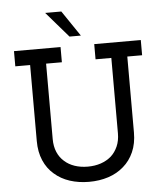

<svg xmlns="http://www.w3.org/2000/svg" viewBox="-59 -935 847 994"><g transform="rotate(-5 364.5 -437.5)"><path d="M544 -52Q578 -81 597.5 -125Q617 -169 617 -226V-621H694V-700H452V-621H534V-229Q534 -191 521 -161.5Q508 -132 486 -112Q463 -92 432 -81.5Q401 -71 364 -71Q327 -71 296 -81.5Q265 -92 243 -112Q220 -132 207.5 -161.5Q195 -191 195 -229V-621H277V-700H35V-621H112V-226Q112 -169 131 -125Q150 -81 184 -52Q218 -22 264 -7Q310 8 364 8Q418 8 464 -7Q510 -22 544 -52ZM387 -750Q364 -783 342 -816.5Q320 -850 297 -883H213Q242 -850 270.5 -816.5Q299 -783 328 -750Z"/></g></svg>

Font: Josefin Slab Thin
Style: Bold
Weight: 700
Version: Version 2.000